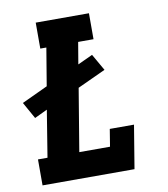

<svg xmlns="http://www.w3.org/2000/svg" viewBox="-82 -805 765 874"><g transform="rotate(-10 300.0 -367.5)"><path d="M44 0V-120H88L123 -336L64 -308L21 -385L141 -441L170 -615H142V-735H388V-615H317L300 -514L369 -546L413 -469L283 -409L235 -120H377L390 -200H502L469 0Z"/></g></svg>

Font: Iosevka Etoile Heavy Oblique
Style: Regular
Weight: 900
Italic angle: -9°
Designer: Belleve Invis
Foundry: Belleve Invis
Version: Version 15.5.2; ttfautohint (v1.8.4)